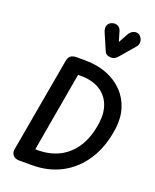

<svg xmlns="http://www.w3.org/2000/svg" viewBox="-232 -1482 1304 1611"><g transform="rotate(20 420.0 -677.0)"><path d="M812.5 -529Q790 -361.5 714.2 -243.2Q638.5 -125 522 -62.5Q405.5 0 260 0H142.5Q108 0 89 -21.5Q70 -43 75 -73.5L224 -917Q229.5 -948 246.8 -963.5Q264 -979 300 -979H375.5Q484.5 -979 571 -945.2Q657.5 -911.5 716 -850.8Q774.5 -790 800 -708Q825.5 -626 812.5 -529ZM238.5 -134.5H260Q368 -134.5 453.5 -178.2Q539 -222 594.2 -309.5Q649.5 -397 667 -527.5Q679.5 -620 650.8 -691.5Q622 -763 554.5 -803.8Q487 -844.5 383 -844.5H362.5ZM572.5 -1075.5Q555.5 -1075.5 538.8 -1082Q522 -1088.5 513.5 -1108.5L451 -1252.5Q434 -1291.5 445.5 -1316.8Q457 -1342 484 -1350Q511 -1358.5 533.2 -1347Q555.5 -1335.5 563 -1310L589.5 -1220L633 -1299.5Q653 -1336 683 -1343.8Q713 -1351.5 734.5 -1332.5Q755.5 -1313 758.2 -1285.5Q761 -1258 743 -1237L625 -1099.5Q614 -1087 600.2 -1081.2Q586.5 -1075.5 572.5 -1075.5Z"/></g></svg>

Font: Edu QLD Hand
Style: Regular
Weight: 400
Designer: Tina and Corey Anderson, Eben Sorkin
Foundry: Sorkin Type Co.
Version: Version 2.000